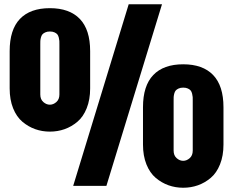

<svg xmlns="http://www.w3.org/2000/svg" viewBox="-20 -883 1107 912"><path d="M850.1 8.8Q813.5 8.8 780.5 -2.9Q747.6 -14.6 719.7 -38.1Q691.9 -61.5 675.5 -102.3Q659.2 -143.1 659.2 -196.3V-373.5Q659.2 -475.6 708 -526.6Q756.8 -577.6 850.1 -577.6Q943.4 -577.6 992.4 -526.6Q1041.5 -475.6 1041.5 -373.5V-196.3Q1041.5 -143.1 1025.1 -102.3Q1008.8 -61.5 981 -38.1Q953.1 -14.6 920.2 -2.9Q887.2 8.8 850.1 8.8ZM895.5 -167.5V-404.8Q895.5 -416 895.3 -421.9Q895 -427.7 892.6 -437.7Q890.1 -447.8 885.7 -453.1Q881.3 -458.5 872.3 -462.6Q863.3 -466.8 850.1 -466.8Q837.4 -466.8 828.4 -462.6Q819.3 -458.5 814.7 -453.1Q810.1 -447.8 807.6 -438Q805.2 -428.2 804.9 -421.9Q804.7 -415.5 804.7 -404.8V-167.5Q804.7 -144.5 819.1 -131.8Q833.5 -119.1 850.1 -119.1Q866.7 -119.1 881.1 -131.8Q895.5 -144.5 895.5 -167.5ZM485.4 0H327.6L591.3 -862.8H749.5ZM216.8 -257.8Q180.2 -257.8 147.2 -269.5Q114.3 -281.2 86.4 -304.7Q58.6 -328.1 42.2 -368.9Q25.9 -409.7 25.9 -462.9V-640.1Q25.9 -742.2 74.7 -793.2Q123.5 -844.2 216.8 -844.2Q310.1 -844.2 359.1 -793.2Q408.2 -742.2 408.2 -640.1V-462.9Q408.2 -409.7 391.8 -368.9Q375.5 -328.1 347.7 -304.7Q319.8 -281.2 286.9 -269.5Q253.9 -257.8 216.8 -257.8ZM262.2 -434.1V-671.4Q262.2 -682.6 262 -688.5Q261.7 -694.3 259.3 -704.3Q256.8 -714.4 252.4 -719.7Q248 -725.1 239 -729.2Q230 -733.4 216.8 -733.4Q204.1 -733.4 195.1 -729.2Q186 -725.1 181.4 -719.7Q176.8 -714.4 174.3 -704.6Q171.9 -694.8 171.6 -688.5Q171.4 -682.1 171.4 -671.4V-434.1Q171.4 -411.1 185.8 -398.4Q200.2 -385.7 216.8 -385.7Q233.4 -385.7 247.8 -398.4Q262.2 -411.1 262.2 -434.1Z"/></svg>

Font: Anton
Style: Regular
Weight: 400
Foundry: vernon adams
Version: Version 1.000